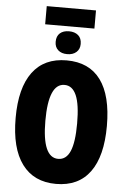

<svg xmlns="http://www.w3.org/2000/svg" viewBox="-66 -1082 753 1138"><g transform="rotate(5 310.5 -512.5)"><path d="M458 -1035V-927H165V-1035ZM310 -898Q344 -898 364.5 -880.5Q385 -863 385 -829Q385 -798 364.5 -780Q344 -762 310 -762Q276 -762 256 -780Q236 -798 236 -829Q236 -863 256 -880.5Q276 -898 310 -898ZM582 -358Q582 -178 513 -84Q444 10 311 10Q179 10 109 -84.5Q39 -179 39 -359Q39 -538 108.5 -631.5Q178 -725 311 -725Q445 -725 513.5 -632Q582 -539 582 -358ZM216 -358Q216 -139 311 -139Q359 -139 382 -192.5Q405 -246 405 -358Q405 -471 381.5 -525Q358 -579 311 -579Q216 -579 216 -358Z"/></g></svg>

Font: Noto Sans ExtraCondensed Black
Style: Regular
Weight: 900
Width: 2
Designer: Monotype Design Team
Foundry: Monotype Imaging Inc.
Version: Version 2.013; ttfautohint (v1.8.4.7-5d5b)